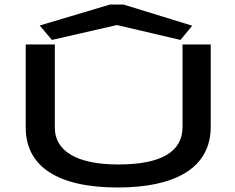

<svg xmlns="http://www.w3.org/2000/svg" viewBox="-20 -820 1040 851"><path d="M210 -643 498 -709 780 -643 832 -706 527 -800H468L156 -707ZM502 11C748 11 914 -70 914 -258V-623H789V-257C789 -150 699 -91 504 -91C320 -91 223 -151 223 -254V-623H94V-255C94 -82 236 11 502 11Z"/></svg>

Font: Inconsolata UltraExpanded
Style: Bold
Weight: 700
Width: 9
Monospace: yes
Designer: Raph Levien, Cyreal, Brenton Simpson
Foundry: Raph Levien, Cyreal, Google
Version: Version 3.100